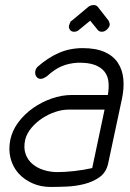

<svg xmlns="http://www.w3.org/2000/svg" viewBox="-20 -742 515 762"><path d="M332 -716Q336 -719 341.5 -720.5Q347 -722 352 -722Q362 -722 368 -715L411 -660Q417 -647 415 -641Q413 -633 404 -624.5Q395 -616 384 -616Q374 -616 368 -623L338 -660L293 -623Q285 -616 274 -616Q263 -616 257.5 -624Q252 -632 254 -641Q256 -646 258 -652Q260 -658 265 -660ZM408 -365Q413 -393 410.5 -417Q408 -441 394.5 -458Q381 -475 355.5 -484.5Q330 -494 288 -493Q252 -491 223.5 -478.5Q195 -466 167 -440Q160 -435 153.5 -432Q147 -429 142 -429Q130 -429 124 -438.5Q118 -448 120 -459Q121 -465 123.5 -469.5Q126 -474 128 -476Q170 -513 213.5 -532Q257 -551 308 -551Q361 -551 395.5 -535.5Q430 -520 448 -492.5Q466 -465 469.5 -428.5Q473 -392 464 -350L409 -92Q401 -57 374.5 -38.5Q348 -20 314 -11.5Q280 -3 244 -1.5Q208 0 181 0Q142 0 109 -14.5Q76 -29 53.5 -54Q31 -79 22 -113.5Q13 -148 21 -188Q29 -225 53 -257Q77 -289 111 -313Q145 -337 185 -351Q225 -365 265 -365ZM395 -307H252Q227 -307 200 -298Q173 -289 149 -273.5Q125 -258 106 -236Q87 -214 80 -188Q73 -155 81.5 -131Q90 -107 109 -91Q128 -75 154 -67Q180 -59 208 -59Q236 -59 273.5 -63Q311 -67 346 -75Z"/></svg>

Font: VDS
Style: Thin Italic
Weight: 100
Width: 0
Designer: artmaker
Foundry: artmaker
Version: Version 1.000 2012 initial release